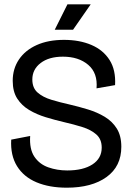

<svg xmlns="http://www.w3.org/2000/svg" viewBox="-20 -858 609 891"><path d="M290 13Q209 13 149.5 -12Q90 -37 59 -87Q28 -137 32 -210L120 -227Q116 -166 139.5 -131Q163 -96 204 -81.5Q245 -67 292 -67Q366 -67 409 -95Q452 -123 452 -173Q452 -212 427 -234Q402 -256 362 -268.5Q322 -281 278 -291Q235 -301 192.5 -314Q150 -327 115.5 -347.5Q81 -368 60 -400.5Q39 -433 39 -483Q39 -539 68 -582Q97 -625 150.5 -649Q204 -673 277 -673Q349 -673 404 -649.5Q459 -626 488.5 -579.5Q518 -533 514 -463L428 -448Q434 -519 389.5 -557Q345 -595 272 -595Q207 -595 168.5 -565.5Q130 -536 130 -489Q130 -450 154.5 -428.5Q179 -407 218.5 -395Q258 -383 303 -373Q346 -363 388.5 -350Q431 -337 466 -316Q501 -295 522 -261.5Q543 -228 543 -177Q543 -86 474.5 -36.5Q406 13 290 13ZM319 -720H234L293 -838H401Z"/></svg>

Font: Bricolage Grotesque 48pt
Style: Regular
Weight: 400
Designer: Mathieu Triay
Foundry: Atelier Triay
Version: Version 1.000; ttfautohint (v1.8.4.7-5d5b);gftools[0.9.32]